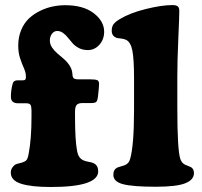

<svg xmlns="http://www.w3.org/2000/svg" viewBox="-20 -728 797 756"><path d="M507.8 -295.4V-418.5Q507.8 -495.1 501.2 -528.8Q494.6 -562.5 476.1 -571.3Q468.8 -574.2 462.6 -575.4Q456.5 -576.7 450.7 -577.1Q444.8 -577.6 441.9 -578.1Q419.9 -584.5 419.9 -606.9Q419.9 -623 427.2 -632.8Q434.6 -642.6 451.7 -652.8Q491.2 -676.8 553.7 -692.4Q616.2 -708 658.7 -708Q673.3 -708 679.7 -703.1Q686 -698.2 686 -684.6Q686 -663.1 682.1 -575.7Q678.2 -488.3 678.2 -425.8V-301.8Q678.2 -134.8 690.4 -101.1Q695.8 -85.9 708.5 -79.6Q710.9 -78.6 719.7 -75.2Q728.5 -71.8 732.9 -69.3Q743.7 -62 743.7 -46.4Q743.7 -20 709.2 -6.3Q674.8 7.3 593.3 7.3Q502.9 7.3 464.6 -2.7Q426.3 -12.7 426.3 -39.6Q426.3 -61.5 443.4 -68.8Q447.8 -70.8 457.3 -73.2Q466.8 -75.7 470.2 -77.1Q487.3 -83.5 492.2 -101.6Q507.8 -154.8 507.8 -295.4ZM83.5 -321.3H51.3Q22.9 -321.3 22.9 -346.7Q22.9 -374 30.3 -399.9Q34.2 -411.6 48.3 -411.6H67.9Q76.2 -411.6 79.1 -414.3Q82 -417 82 -425.3V-426.8Q82 -441.9 74.5 -458.7Q66.9 -475.6 59.3 -498Q51.8 -520.5 51.8 -548.3Q51.8 -582 63.5 -609.9Q75.2 -637.7 94.2 -655.5Q113.3 -673.3 137.9 -685.3Q162.6 -697.3 187.5 -702.4Q212.4 -707.5 236.8 -707.5Q308.1 -707.5 349.1 -676Q390.1 -644.5 390.1 -603Q390.1 -572.8 371.3 -551.8Q352.5 -530.8 325.7 -530.8Q306.2 -530.8 291 -538.6Q275.9 -546.4 266.1 -557.4Q256.3 -568.4 247.8 -579.3Q239.3 -590.3 228.5 -598.1Q217.8 -606 205.1 -606Q192.9 -606 184.6 -595Q176.3 -584 176.3 -568.4Q176.3 -553.7 185.1 -540.8Q193.8 -527.8 206.5 -517.1Q219.2 -506.3 231.9 -495.4Q244.6 -484.4 254.4 -469.2Q264.2 -454.1 265.1 -436.5L265.6 -430.7Q267.1 -420.9 272.7 -418.2Q278.3 -415.5 289.6 -415.5H336.9Q355.5 -415.5 362.8 -412.4Q370.1 -409.2 370.1 -397.5Q370.1 -386.7 365.7 -347.2Q363.8 -332 359.1 -327.1Q354.5 -322.3 340.8 -322.3H305.7Q288.1 -322.3 281.7 -314.7Q275.4 -307.1 275.4 -288.1V-268.6Q275.4 -175.3 283.7 -132.8Q288.1 -107.4 306.2 -97.7Q314.5 -93.3 329.1 -90.8Q343.8 -88.4 349.6 -85Q366.7 -75.7 366.7 -53.7Q366.7 8.3 180.2 8.3Q103 8.3 62.7 -4.6Q22.5 -17.6 22.5 -48.3Q22.5 -59.1 28.3 -67.9Q34.2 -76.7 41.5 -80.6Q46.4 -83 57.4 -85.4Q68.4 -87.9 75.2 -91.3Q83.5 -94.7 87.2 -102.3Q90.8 -109.9 93.3 -125Q104 -183.6 104 -266.6V-293.9Q104 -309.1 100.1 -315.2Q96.2 -321.3 83.5 -321.3Z"/></svg>

Font: Cooper* ExtraBold
Style: Regular
Weight: 800
Designer: Owen Earl
Foundry: indestructible type*
Version: Version 0.001